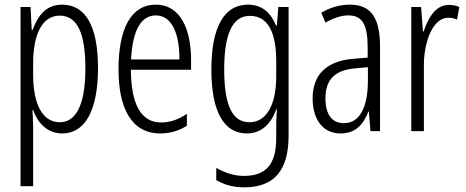

<svg xmlns="http://www.w3.org/2000/svg" viewBox="-20 -562 1998 823"><path d="M246 -542C179 -542 143 -497 120 -434H116L111 -532H68V236H122V-19C122 -45 120 -70 119 -90H122C141 -37 181 10 247 10C342 10 400 -84 400 -270C400 -452 346 -542 246 -542ZM236 -495C313 -495 346 -416 346 -269C346 -103 301 -38 236 -38C165 -38 122 -111 122 -242V-289C122 -417 162 -495 236 -495Z M648 -542C541 -542 488 -438 488 -265C488 -102 541 10 667 10C710 10 748 -2 781 -23V-74C744 -49 708 -37 671 -37C584 -37 542 -115 541 -263H799V-305C799 -432 756 -542 648 -542ZM648 -496C720 -496 750 -410 749 -307H542C548 -435 586 -496 648 -496Z M1043 -542C939 -542 886 -443 886 -264C886 -81 941 10 1038 10C1100 10 1142 -31 1164 -93H1167C1164 -57 1164 -28 1164 -2V30C1164 146 1117 192 1026 192C984 192 948 180 907 158V210C943 231 981 241 1027 241C1159 241 1217 164 1217 20V-532H1173L1167 -453H1163C1141 -506 1105 -542 1043 -542ZM1051 -494C1131 -494 1164 -419 1164 -300V-233C1164 -125 1129 -38 1049 -38C977 -38 941 -108 941 -264C941 -407 972 -494 1051 -494Z M1479 -542C1437 -542 1394 -530 1357 -507L1375 -465C1413 -487 1446 -496 1473 -496C1532 -496 1556 -459 1556 -358V-315L1495 -310C1383 -301 1320 -245 1320 -140C1320 -61 1356 10 1440 10C1506 10 1539 -31 1559 -84H1561L1568 0H1609V-360C1609 -485 1572 -542 1479 -542ZM1501 -269 1557 -274V-216C1557 -106 1524 -34 1454 -34C1404 -34 1375 -70 1375 -141C1375 -220 1415 -261 1501 -269Z M1904 -541C1847 -541 1815 -485 1796 -427H1793L1785 -532H1743V0H1797V-279C1796 -383 1836 -486 1901 -486C1915 -486 1929 -483 1939 -478L1949 -532C1934 -539 1918 -541 1904 -541Z"/></svg>

Font: Noto Sans Arabic UI XCn Lt
Style: Regular
Weight: 300
Width: 2
Designer: Monotype Design Team, Nadine Chahine and Nizar Qandah
Foundry: Monotype Imaging Inc.
Version: Version 2.010